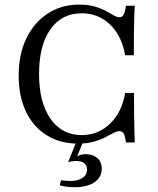

<svg xmlns="http://www.w3.org/2000/svg" viewBox="-20 -602 675 820"><path d="M312.9 11.3Q236.3 11.3 179 -24.6Q121.8 -60.5 90.7 -125.8Q59.7 -191.1 59.7 -279Q59.7 -369.4 92.3 -437.5Q125 -505.6 183.5 -544Q241.9 -582.3 318.5 -582.3Q356.5 -582.3 384.3 -574.2Q412.1 -566.1 431.9 -555.2Q451.6 -544.4 465.7 -536.3Q479.8 -528.2 491.1 -528.2Q501.6 -528.2 508.1 -539.9Q514.5 -551.6 517.7 -577.4H555.6Q554 -555.6 553.2 -529Q552.4 -502.4 552 -463.7Q551.6 -425 551.6 -366.1H514.5Q504.8 -421.8 479 -461.7Q453.2 -501.6 414.9 -523.4Q376.6 -545.2 328.2 -545.2Q243.5 -545.2 195.2 -476.6Q146.8 -408.1 146.8 -286.3Q146.8 -164.5 195.6 -94.8Q244.4 -25 329 -25Q376.6 -25 415.3 -47.6Q454 -70.2 479.8 -110.5Q505.6 -150.8 514.5 -204.8H552.4Q552.4 -149.2 552.8 -110.1Q553.2 -71 554 -43.5Q554.8 -16.1 555.6 6.5H517.7Q514.5 -20.2 508.5 -31Q502.4 -41.9 491.1 -41.9Q479 -41.9 464.1 -33.9Q449.2 -25.8 429 -15.3Q408.9 -4.8 380.2 3.2Q351.6 11.3 312.9 11.3ZM298.4 197.6Q281.5 197.6 264.5 195.6Q247.6 193.5 235.5 189.5L240.3 167.7Q247.6 168.5 258.5 169.8Q269.4 171 279.8 171Q312.1 171 331.9 158.1Q351.6 145.2 351.6 122.6Q351.6 104 339.5 94.8Q327.4 85.5 306.5 85.5Q296 85.5 285.9 87.1Q275.8 88.7 271 90.3L307.3 0H336.3L309.7 65.3Q318.5 60.5 327.4 58.5Q336.3 56.5 346.8 56.5Q375.8 56.5 395.2 72.6Q414.5 88.7 414.5 118.5Q414.5 155.6 383.1 176.6Q351.6 197.6 298.4 197.6Z"/></svg>

Font: Playfair 9pt
Style: Regular
Weight: 400
Designer: Claus Eggers Sørensen
Foundry: Claus Eggers Sørensen
Version: Version 2.203